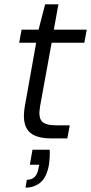

<svg xmlns="http://www.w3.org/2000/svg" viewBox="-20 -635 418 881"><path d="M213 0Q163 0 133.5 -16Q104 -32 94.5 -64.5Q85 -97 94 -148L146 -439H68L79 -499H157L187 -615H248L227 -499H378L367 -439H217L164 -148Q155 -97 172 -78.5Q189 -60 236 -60H300L289 0ZM97 226 103 190Q127 190 140 176Q153 162 157 135L160 121H117L129 52H208Q209 70 208 87.5Q207 105 205 119Q195 177 166.5 201.5Q138 226 97 226Z"/></svg>

Font: DM Sans 20pt Light
Style: Italic
Weight: 300
Italic angle: -10°
Version: Version 4.004;gftools[0.9.30]